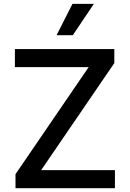

<svg xmlns="http://www.w3.org/2000/svg" viewBox="-20 -984 679 1004"><path d="M581 0H61.1V-73.2L443.5 -632.8H57.9V-727.3H577.8V-654.1L195.3 -94.5H581ZM360.8 -800.1H275.9L359 -963.8H470.9Z"/></svg>

Font: Linik Sans Medium
Style: Regular
Weight: 500
Designer: Rasmus Andersson (font), Cristiano Sobral (main changes)
Foundry: rsms
Version: Version 3.018;June 1, 2022;FontCreator 14.0.0.2814 64-bit; t